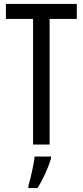

<svg xmlns="http://www.w3.org/2000/svg" viewBox="-20 -734 421 975"><path d="M148 0V-638H10V-714H370V-638H232V0ZM239 71Q228 108 209 149.5Q190 191 170 221H124V210Q133 180 143 134.5Q153 89 156 61H239Z"/></svg>

Font: Noto Sans UI Cond
Style: Regular
Weight: 400
Width: 3
Designer: Monotype Design Team
Foundry: Monotype Imaging Inc.
Version: Version 1.001